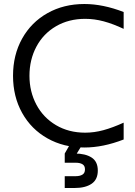

<svg xmlns="http://www.w3.org/2000/svg" viewBox="-20 -728 672 958"><path d="M405 -634Q323 -634 259.5 -597Q196 -560 161.5 -495Q127 -430 127 -350Q127 -271 161.5 -206Q196 -141 259.5 -103.5Q323 -66 405 -66Q450 -66 496 -78.5Q542 -91 597 -116V-32Q494 8 401 8Q298 8 217 -37.5Q136 -83 90.5 -164.5Q45 -246 45 -350Q45 -454 90.5 -535.5Q136 -617 217 -662.5Q298 -708 401 -708Q494 -708 597 -668V-584Q544 -609 497.5 -621.5Q451 -634 405 -634ZM405 -30 349 61 353 38Q406 38 437 58Q468 78 468 123Q468 168 437 189Q406 210 353 210H303V151H359Q378 151 391 143.5Q404 136 404 117Q404 99 391.5 91.5Q379 84 359 84H303V38L342 -30Z"/></svg>

Font: TASA Explorer VF
Style: Regular
Weight: 400
Designer: Weizhong Zhang
Foundry: Local Remote
Version: Version 1.000;Glyphs 3.2 (3192)